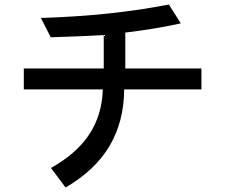

<svg xmlns="http://www.w3.org/2000/svg" viewBox="-20 -724 1002 855"><path d="M272 111 207 24Q321 -40 377.5 -125.5Q434 -211 438 -326H86V-419H442V-568Q345 -562 206 -558L162 -644Q480 -654 732 -704L785 -620Q673 -595 538 -579V-419H877V-326H533Q532 -182 467.5 -73.5Q403 35 272 111Z"/></svg>

Font: Gmarket Sans TTF Medium
Style: Regular
Weight: 500
Designer: Creative Director : Sungho Lee; Art Director : Kiwoong Choi; Project Manager : Sori Yang, Jongwook Yoon; Font Designer :
Foundry: Sandoll Inc.
Version: Version 1.000;hotconv 1.0.109;makeotfexe 2.5.65596